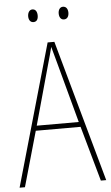

<svg xmlns="http://www.w3.org/2000/svg" viewBox="-59 -926 556 965"><g transform="rotate(-5 218.5 -443.5)"><path d="M118 -854C118 -837 126 -823 142 -823C159 -823 166 -836 166 -854C166 -872 159 -887 142 -887C126 -887 118 -871 118 -854ZM272 -855C272 -837 280 -823 296 -823C313 -823 321 -837 321 -855C321 -873 313 -887 296 -887C280 -887 272 -872 272 -855ZM410 0H437L238 -715H204L0 0H27L106 -278H332ZM243 -607 325 -303H113L197 -606C206 -638 213 -662 220 -691C228 -660 235 -637 243 -607Z"/></g></svg>

Font: Noto Sans Hebrew Condensed Thin
Style: Regular
Weight: 100
Width: 3
Designer: Monotype Design Team
Foundry: Monotype Imaging Inc.
Version: Version 2.004